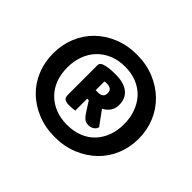

<svg xmlns="http://www.w3.org/2000/svg" viewBox="-123 -805 865 865"><g transform="rotate(45 309.5 -372.5)"><path d="M37 -372Q37 -427 56.5 -475Q76 -523 112 -558.5Q148 -594 198 -614.5Q248 -635 309 -635Q369 -635 419 -614.5Q469 -594 505.5 -558.5Q542 -523 562 -475Q582 -427 582 -372Q582 -317 562 -269Q542 -221 505.5 -186Q469 -151 419 -130.5Q369 -110 309 -110Q248 -110 198 -130.5Q148 -151 112 -186Q76 -221 56.5 -269Q37 -317 37 -372ZM127 -372Q127 -331 139.5 -297.5Q152 -264 176 -239.5Q200 -215 233.5 -201.5Q267 -188 309 -188Q351 -188 384.5 -201.5Q418 -215 441 -239.5Q464 -264 476.5 -297.5Q489 -331 489 -372Q489 -412 476.5 -446.5Q464 -481 441 -506Q418 -531 384.5 -545Q351 -559 309 -559Q267 -559 233.5 -545Q200 -531 176 -506Q152 -481 139.5 -446.5Q127 -412 127 -372ZM290 -336V-260Q284 -259 274.5 -258Q265 -257 252 -257Q235 -257 225.5 -263Q216 -269 216 -289V-476Q216 -489 232 -495Q246 -500 264 -502Q282 -504 302 -504Q357 -504 384.5 -481.5Q412 -459 412 -419Q412 -393 399.5 -376.5Q387 -360 369 -351L419 -283Q415 -269 403.5 -262Q392 -255 379 -255Q361 -255 351 -263.5Q341 -272 332 -286L300 -336ZM305 -390Q320 -390 329 -396.5Q338 -403 338 -419Q338 -447 304 -447Q299 -447 295.5 -446.5Q292 -446 290 -446V-390Z"/></g></svg>

Font: Baloo 2 ExtraBold
Style: Regular
Weight: 800
Designer: Sarang Kulkarni and Ek Type
Foundry: Ek Type
Version: Version 1.640;hotconv 1.0.111;makeotfexe 2.5.65597; ttfautoh